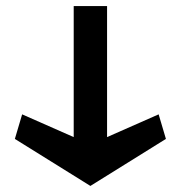

<svg xmlns="http://www.w3.org/2000/svg" viewBox="-20 -905 600 633"><path d="M223 -453 53 -528 29 -447 278 -292 527 -447 503 -528 333 -453V-885H223Z"/></svg>

Font: Ny Stormning
Style: Gr
Weight: 400
Designer: Robert Jablonski, Mew Too
Foundry: Cannot Into Space Fonts
Version: Version 0.90